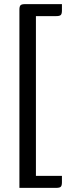

<svg xmlns="http://www.w3.org/2000/svg" viewBox="-20 -780 358 930"><path d="M74 130V-733Q74 -749 79.5 -754.5Q85 -760 101 -760H280V-729Q280 -713 274.5 -707.5Q269 -702 253 -702H154V72H280V103Q280 119 274.5 124.5Q269 130 253 130Z"/></svg>

Font: Rationale
Style: Regular
Weight: 400
Designer: Cyreal (www.cyreal.org)
Foundry: Cyreal (www.cyreal.org)
Version: Version 1.011